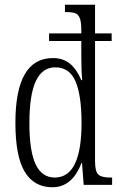

<svg xmlns="http://www.w3.org/2000/svg" viewBox="-20 -780 507 810"><path d="M45 -262Q45 -535 203 -535Q247 -535 275.5 -511Q304 -487 323 -442H327Q323 -478 323 -543V-607H187V-639H323V-653Q323 -686 317 -702.5Q311 -719 298 -724Q285 -729 260 -729H254V-760H381V-639H451V-607H381V-99Q381 -57 394.5 -44Q408 -31 444 -31H453V0H333L326 -93H324Q285 10 201 10Q124 10 84.5 -55Q45 -120 45 -262ZM324 -261Q324 -378 298.5 -437Q273 -496 213 -496Q159 -496 131.5 -438.5Q104 -381 104 -260Q104 -142 130.5 -86.5Q157 -31 211 -31Q324 -31 324 -261Z"/></svg>

Font: Noto Serif CondLight
Style: Regular
Weight: 300
Width: 3
Designer: Monotype Design Team
Foundry: Monotype Imaging Inc.
Version: Version 1.001